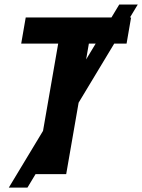

<svg xmlns="http://www.w3.org/2000/svg" viewBox="-20 -790 645 871"><path d="M605 -769.5 104.5 61H20L521 -769.5ZM403.8 -710.9 280.3 0H141.1L264.6 -710.9ZM574.7 -710.9 554.2 -592.3H76.2L96.7 -710.9Z"/></svg>

Font: Roboto Condensed
Style: Bold Italic
Weight: 700
Italic angle: -12°
Designer: Christian Robertson
Foundry: Google
Version: Version 3.0